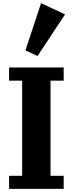

<svg xmlns="http://www.w3.org/2000/svg" viewBox="-20 -1199 462 1219"><path d="M37.6 -83H120.6V-687H37.6V-770.5H384.3V-687H300.8V-83H384.3V0H37.6ZM218.3 -843.3 141.6 -879.4 240.7 -1178.7 393.1 -1107.9Z"/></svg>

Font: Nobile-bold
Style: Bold
Weight: 700
Version: Version 1.000;PS 001.000;hotconv 1.0.38